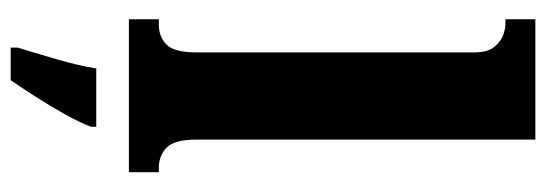

<svg xmlns="http://www.w3.org/2000/svg" viewBox="-351 -449 1021 359"><g transform="rotate(90 159.5 -269.5)"><path d="M16 0V-56H26Q49 -56 63.5 -70.5Q78 -85 78 -127V-645Q78 -671 67.5 -683.5Q57 -696 45 -700Q33 -704 26 -704H16V-760H241V-127Q241 -85 256 -70.5Q271 -56 294 -56H302V0ZM69 208Q78 179 90.5 136Q103 93 108 61H217V71Q209 92 194 119Q179 146 162 172.5Q145 199 130 221H69Z"/></g></svg>

Font: Noto Serif Armenian ExtraCondensed Black
Style: Regular
Weight: 900
Width: 2
Designer: Monotype Design Team
Foundry: Monotype Imaging Inc.
Version: Version 2.008; ttfautohint (v1.8.4.7-5d5b)